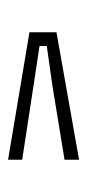

<svg xmlns="http://www.w3.org/2000/svg" viewBox="110 -640 216 476"><g transform="rotate(90 218.0 -402.0)"><path d="M376 -314 60 -367V-434L376 -490V-454L193 -424L94 -410V-392L193 -377L376 -349Z"/></g></svg>

Font: Big Shoulders Stencil Text SC Thin
Style: Regular
Weight: 100
Designer: Patric King
Foundry: XO Type Co
Version: Version 2.001